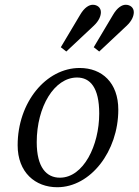

<svg xmlns="http://www.w3.org/2000/svg" viewBox="-20 -772 581 805"><path d="M220 13C360 13 476 -138 476 -312C476 -425 408 -487 314 -487C173 -487 54 -343 54 -163C54 -49 128 13 220 13ZM231 -27C175 -27 134 -70 134 -176C134 -325 208 -447 303 -447C358 -447 396 -405 396 -296C396 -162 330 -27 231 -27ZM235 -574 258 -556 372 -663C396 -685 403 -706 403 -721C403 -740 388 -752 369 -752C354 -752 334 -741 316 -710L235 -574ZM373 -574 396 -556 510 -663C534 -685 541 -706 541 -721C541 -740 526 -752 507 -752C492 -752 472 -741 454 -710L373 -574Z"/></svg>

Font: Source Serif Variable
Style: Italic
Weight: 389
Italic angle: -12°
Designer: Frank Grießhammer
Foundry: Adobe Systems Incorporated
Version: Version 3.001;hotconv 1.0.111;makeotfexe 2.5.65597